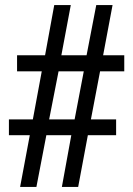

<svg xmlns="http://www.w3.org/2000/svg" viewBox="-20 -734 523 754"><path d="M59 0 97 -203H15V-265H109L144 -454H47V-517H157L193 -714H258L221 -517H320L358 -714H422L385 -517H468V-454H373L337 -265H436V-203H325L287 0H223L260 -203H162L123 0ZM173 -265H273L309 -454H210Z"/></svg>

Font: Noto Serif Condensed SemiBold
Style: Regular
Weight: 600
Width: 3
Designer: Monotype Design Team
Foundry: Monotype Imaging Inc.
Version: Version 2.013